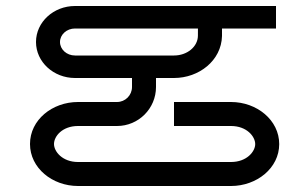

<svg xmlns="http://www.w3.org/2000/svg" viewBox="-20 -420 1020 640"><path d="M900 -400H230C158.2 -400 100 -346.2 100 -280C100 -213.8 158.2 -160 230 -160H420V-130C420 -102.4 397.6 -80 370 -80H240C154.3 -80 80 -20.5 80 60C80 139.9 154.2 200 240 200H750C836 200 910.7 140.2 910.7 60.3C910.7 -19.8 836.1 -80 750 -80H560V0H750C802.5 0 830.7 35 830.7 60.3C830.7 85 802.7 120 750 120H240C188 120 160 85.2 160 60C160 34.2 187.8 0 240 0H370C441.8 0 500 -58.2 500 -130V-160H560C643.1 -160 718 -218 720 -300V-325H900ZM639.8 -325 639.7 -300.9C639.5 -264.5 604 -235 560 -235H230C202.4 -235 180 -255.2 180 -280C180 -304.8 202.4 -325 230 -325Z"/></svg>

Font: KetosagCBd
Style: Regular
Weight: 500
Designer: gluk
Foundry: gluk
Version: Version 00.0024